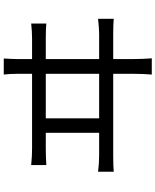

<svg xmlns="http://www.w3.org/2000/svg" viewBox="79 -887 842 1040"><g transform="rotate(-90 500.0 -367.0)"><path d="M378.9 -251H620.1V-540H378.9ZM700.2 -251H835Q865.2 -251 918 -256.8V-171.9Q890.6 -174.8 835 -174.8H700.2V-60.5Q700.2 -14.6 704.1 34.2H616.2Q620.1 -14.6 620.1 -58.6V-174.8H177.7Q121.1 -174.8 89.8 -171.9V-256.8Q134.8 -251 177.7 -251H300.8V-540H214.8Q172.9 -540 126 -537.1V-619.1Q174.8 -614.3 214.8 -614.3H620.1V-698.2Q620.1 -734.4 616.2 -767.6H703.1Q700.2 -718.8 700.2 -698.2V-614.3H809.6Q848.6 -614.3 892.6 -619.1V-537.1Q865.2 -540 809.6 -540H700.2Z"/></g></svg>

Font: Gen Shin Gothic Monospace Regular
Style: Regular
Weight: 400
Designer: [Source Han Sans]
Ryoko NISHIZUKA  (kana & ideographs); Paul D. Hunt (Latin, Greek & Cyrillic); Wenlong ZHANG  (bopomofo
Version: Version 1.002.20150607